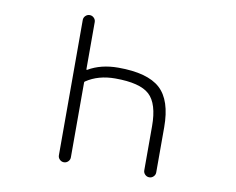

<svg xmlns="http://www.w3.org/2000/svg" viewBox="-79 -858 1158 941"><g transform="rotate(10 500.0 -388.0)"><path d="M689.5 -270.5Q689.5 -382.8 642.1 -426.3Q594.7 -469.7 471.7 -469.7Q387.7 -469.7 328.1 -429.7Q324.2 -427.7 324.2 -423.8V-50.8Q324.2 -39.1 315.4 -30.3Q306.6 -21.5 294.4 -21.5Q282.2 -21.5 273.4 -30.3Q264.6 -39.1 264.6 -50.8V-724.6Q264.6 -736.3 273.4 -745.1Q282.2 -753.9 294.4 -753.9Q306.6 -753.9 315.4 -745.1Q324.2 -736.3 324.2 -724.6V-490.2Q324.2 -485.4 328.1 -487.3Q390.6 -524.4 477.5 -524.4Q623 -524.4 686 -467.3Q749 -410.2 749 -275.4V-50.8Q749 -39.1 740.2 -30.3Q731.4 -21.5 719.2 -21.5Q707 -21.5 698.2 -30.3Q689.5 -39.1 689.5 -50.8Z"/></g></svg>

Font: Rounded-L Mgen+ 1m light
Style: Regular
Weight: 200
Designer: [Source Han Sans]
Ryoko NISHIZUKA  (kana & ideographs); Paul D. Hunt (Latin, Greek & Cyrillic); Wenlong ZHANG  (bopomofo
Version: Version 1.059.20150602